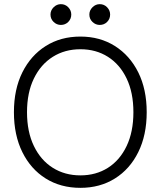

<svg xmlns="http://www.w3.org/2000/svg" viewBox="-20 -891 772 924"><path d="M367 13Q272 13 200 -32Q128 -77 87.5 -159Q47 -241 47 -351Q47 -461 87.5 -542.5Q128 -624 200 -669.5Q272 -715 367 -715Q461 -715 533 -669.5Q605 -624 645.5 -542.5Q686 -461 686 -351Q686 -241 645.5 -159Q605 -77 533 -32Q461 13 367 13ZM367 -47Q442 -47 499.5 -83.5Q557 -120 589.5 -188.5Q622 -257 622 -351Q622 -445 589.5 -513Q557 -581 499.5 -617.5Q442 -654 367 -654Q292 -654 234 -617.5Q176 -581 143 -513Q110 -445 110 -351Q110 -257 143 -188.5Q176 -120 234 -83.5Q292 -47 367 -47ZM273 -771Q253 -771 238 -785.5Q223 -800 223 -821Q223 -841 238 -856Q253 -871 273 -871Q294 -871 308.5 -856Q323 -841 323 -821Q323 -800 308.5 -785.5Q294 -771 273 -771ZM460 -771Q440 -771 425 -785.5Q410 -800 410 -821Q410 -841 425 -856Q440 -871 460 -871Q481 -871 495.5 -856Q510 -841 510 -821Q510 -800 495.5 -785.5Q481 -771 460 -771Z"/></svg>

Font: Zen Maru Gothic
Style: Regular
Weight: 400
Designer: Yoshimichi Ohira
Foundry: Positype
Version: Version 1.002